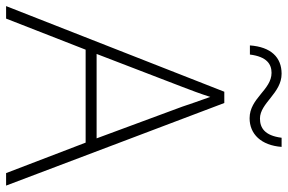

<svg xmlns="http://www.w3.org/2000/svg" viewBox="-177 -767 944 630"><g transform="rotate(90 295.0 -452.0)"><path d="M129 -800H159C166 -856 191 -871 219 -871C275 -871 302 -799 368 -799C420 -799 457 -837 462 -904H432C425 -848 399 -833 369 -833C318 -833 286 -904 222 -904C168 -904 134 -869 129 -800ZM548 0H589L318 -716H281L0 0H41L143 -261H448ZM330 -578 434 -297H157L265 -578C275 -604 288 -638 298 -670C310 -636 323 -600 330 -578Z"/></g></svg>

Font: Noto Sans Cherokee ExtraLight
Style: Regular
Weight: 200
Designer: Monotype Design Team
Foundry: Monotype Imaging Inc.
Version: Version 2.001